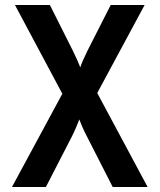

<svg xmlns="http://www.w3.org/2000/svg" viewBox="-20 -750 640 770"><path d="M28 0 230 -374 40 -730H180L272 -547Q282 -527 290 -508.5Q298 -490 302 -480Q305 -490 313 -508.5Q321 -527 331 -547L424 -730H560L370 -377L572 0H432L329 -202Q319 -221 310.5 -240.5Q302 -260 298 -271Q294 -260 286 -241Q278 -222 268 -202L164 0Z"/></svg>

Font: Pitagon Sans Mono
Style: Bold
Weight: 700
Monospace: yes
Designer: Travis Tran
Foundry: Pitagon
Version: Version 1.001; ttfautohint (v1.8.4.7-5d5b);gftools[0.9.26]